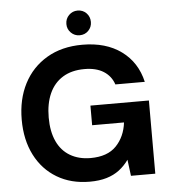

<svg xmlns="http://www.w3.org/2000/svg" viewBox="-60 -948 898 1014"><g transform="rotate(-5 389.5 -441.0)"><path d="M375 12Q276 12 201.5 -32.5Q127 -77 86 -157.5Q45 -238 45 -345Q45 -453 87.5 -535.5Q130 -618 209.5 -665Q289 -712 398 -712Q523 -712 604.5 -652.5Q686 -593 710 -488H554Q539 -533 499.5 -558Q460 -583 398 -583Q330 -583 283 -554Q236 -525 212 -471.5Q188 -418 188 -344Q188 -270 212 -218Q236 -166 282 -139Q328 -112 390 -112Q480 -112 526.5 -160.5Q573 -209 582 -284H413V-388H723V0H594L583 -86Q561 -55 532 -33Q503 -11 464.5 0.5Q426 12 375 12ZM389 -763Q362 -763 343 -782Q324 -801 324 -828Q324 -856 343 -875Q362 -894 389 -894Q417 -894 435.5 -875Q454 -856 454 -828Q454 -801 435.5 -782Q417 -763 389 -763Z"/></g></svg>

Font: DM Sans 16pt ExtraBold
Style: Regular
Weight: 800
Version: Version 4.004;gftools[0.9.30]